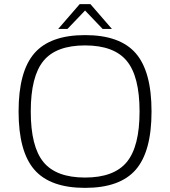

<svg xmlns="http://www.w3.org/2000/svg" viewBox="-20 -890 824 930"><path d="M146.5 -632Q223 -720 392 -720Q561 -720 637.5 -632Q714 -544 714 -350Q714 -156 637.5 -68Q561 20 392 20Q223 20 146.5 -68Q70 -156 70 -350Q70 -544 146.5 -632ZM594 -595Q532 -670 392 -670Q252 -670 190.5 -595Q129 -520 129 -350Q129 -180 190.5 -105Q252 -30 392 -30Q532 -30 594 -105Q656 -180 656 -350Q656 -520 594 -595ZM522 -750H477L392 -839L307 -750H262L366 -870H418Z"/></svg>

Font: Fivo Sans Light
Style: Regular
Weight: 300
Designer: Alexander Slobzheninov
Foundry: Alexander Slobzheninov
Version: 1.0